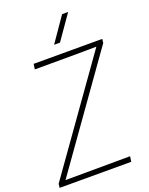

<svg xmlns="http://www.w3.org/2000/svg" viewBox="-190 -1102 929 1194"><g transform="rotate(-20 274.0 -505.0)"><path d="M465 0H-9L-6 -26L506 -747Q416 -745 98 -745L103 -780H557L554 -754L42 -33Q355 -35 470 -35ZM302 -848H263L375 -1010H415Z"/></g></svg>

Font: Tanohe Sans ExtraLight
Style: Italic
Weight: 200
Designer: Village Type and Design LLC & Cristiano Sobral
Foundry: Cooper Hewitt Smithsonian Design Museum
Version: Version 1.00;September 29, 2021;FontCreator 13.0.0.2655 64-b